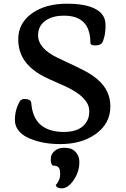

<svg xmlns="http://www.w3.org/2000/svg" viewBox="-20 -778 686 1049"><path d="M61.5 0ZM474.1 -542.5Q474.1 -654.3 394.5 -682.6Q367.2 -692.4 330.6 -692.4Q293.9 -692.4 267.6 -684.1Q241.2 -675.8 223.6 -661.6Q188 -632.8 188 -585.4Q188 -513.7 293.5 -462.9L354.5 -434.1Q398.9 -413.6 440.2 -392.3Q481.4 -371.1 513.2 -343.8Q583 -284.2 583 -196.3Q583 -102.1 501 -44.4Q424.3 9.3 308.6 9.3Q216.8 9.3 146.5 -19.5Q94.7 -40 72.8 -77.6Q61.5 -96.7 61.5 -124Q61.5 -178.7 88.9 -226.1Q98.1 -237.3 114.3 -237.3Q145.5 -237.3 150.4 -218.8Q156.7 -134.3 202.4 -95.7Q248 -57.1 330.1 -57.1Q424.3 -57.1 456.5 -118.7Q467.8 -140.1 467.8 -169.2Q467.8 -198.2 452.1 -221.2Q436.5 -244.1 410.6 -263.7Q371.1 -293 305.9 -320.3Q240.7 -347.7 204.3 -368.2Q168 -388.7 140.1 -416Q79.6 -475.6 79.6 -563Q79.6 -652.3 156.2 -706.1Q230 -757.8 346.7 -757.8Q494.6 -757.8 540 -696.8Q556.6 -674.8 556.6 -639.2Q556.6 -603.5 550 -577.1Q543.5 -550.8 537.1 -543Q526.4 -529.8 500.2 -529.8Q474.1 -529.8 474.1 -542.5ZM268.6 127Q257.3 117.2 257.3 97.9Q257.3 78.6 262.2 67.6Q267.1 56.6 276.4 48.3Q298.3 29.3 327.6 29.3Q356.9 29.3 371.8 36.6Q386.7 43.9 396 55.7Q413.6 77.1 413.6 106.7Q413.6 136.2 404.8 161.6Q396 187 381.8 207Q351.6 251 316.9 251Q290.5 251 284.2 233.4Q292.5 226.1 300.5 209.5Q308.6 192.9 308.6 176.3Q308.6 159.7 306.9 151.6Q305.2 143.6 300.8 137.7Q291.5 126 268.6 127Z"/></svg>

Font: Quando
Style: Regular
Weight: 400
Version: Version 1.002